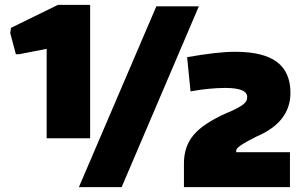

<svg xmlns="http://www.w3.org/2000/svg" viewBox="-20 -766 1249 786"><path d="M733 -97Q733 -167 773 -214Q813 -261 905 -302Q932 -313 949 -322Q966 -331 975.5 -338.5Q985 -346 988.5 -353Q992 -360 992 -369Q992 -406 902 -406Q871 -406 835 -402.5Q799 -399 760 -392L746 -532Q809 -543 857 -548.5Q905 -554 943 -554Q1058 -554 1113.5 -512.5Q1169 -471 1169 -386Q1169 -266 1030 -207Q986 -185 966.5 -171.5Q947 -158 947 -150V-143H1167V0H733ZM620 -740H794L478 0H303ZM171 -566 58 -544H45L22 -630L25 -652L217 -746H349V-200H171Z"/></svg>

Font: Encode Sans Narrow
Style: Black
Weight: 900
Designer: Pablo Impallari, Andres Torresi
Foundry: Pablo Impallari, Andres Torresi
Version: Version 1.000; ttfautohint (v1.00) -l 8 -r 50 -G 200 -x 14 -